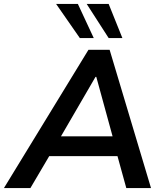

<svg xmlns="http://www.w3.org/2000/svg" viewBox="-60 -959 830 979"><path d="M-40 0 391 -705H499L710 0H584L539 -163H191L95 0ZM427 -567 251 -264H514L431 -567ZM494 -765 382 -939H494L564 -765ZM347 -765 226 -939H337L418 -765Z"/></svg>

Font: Mulish
Style: Bold Italic
Weight: 700
Italic angle: -9°
Designer: Vernon Adams
Foundry: Vernon Adams
Version: Version 3.603; ttfautohint (v1.8.3)